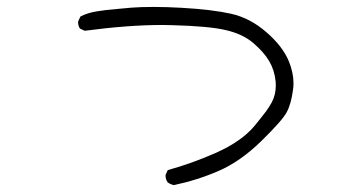

<svg xmlns="http://www.w3.org/2000/svg" viewBox="-20 -601 1040 551"><path d="M822.3 -361.8Q822.3 -392.1 809.1 -424.8Q791.5 -467.8 744.6 -508.5Q697.8 -549.3 643.3 -561.5Q588.9 -573.7 501.5 -578.6Q458 -581.1 420.9 -581.1Q383.8 -581.1 358.2 -579.1Q332.5 -577.1 315.4 -575.2Q280.8 -572.3 260.3 -568.8Q232.9 -564.9 210.9 -553.7L204.6 -540.5Q204.1 -539.1 204.1 -535.9Q204.1 -532.7 205.3 -528.1Q206.5 -523.4 209.5 -519L223.1 -512.7Q348.6 -529.3 444.8 -529.3Q459.5 -529.3 473.6 -528.8Q581.1 -525.9 627.9 -514.6Q677.2 -503.4 708 -476.6Q737.8 -450.7 752.7 -425.3Q767.6 -399.9 771 -367.7Q771.5 -361.3 771.5 -355.5Q771.5 -329.1 759.8 -307.1Q752.9 -294.4 743.7 -281.7Q728 -261.2 710.4 -239.7Q673.3 -195.3 600.1 -162.6Q531.7 -132.3 461.4 -112.8L455.6 -100.1Q455.1 -98.6 455.1 -97.7Q455.1 -85.4 461.4 -77.6Q469.2 -71.8 479 -69.8Q544.9 -83.5 607.2 -110.4Q669.4 -137.2 729.5 -195.8Q790 -254.9 802.7 -278.8Q815.4 -302.2 820.8 -342.8Q822.3 -352.1 822.3 -361.8Z"/></svg>

Font: NaikaiFont
Style: ExtraLight
Weight: 200
Version: Version 1.89